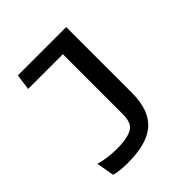

<svg xmlns="http://www.w3.org/2000/svg" viewBox="-200 -659 1020 1020"><g transform="rotate(-45 310.0 -149.0)"><path d="M94 -520 81.5 -430.5H342.5V20C342.5 70 328 91 314 102C295.5 116.5 255 128.5 192.5 128.5C140.5 128.5 97 121.5 60.5 111L78.5 211.5C104 217.5 132.5 222.5 174.5 222.5C363.5 222.5 457 156 457 -29V-520Z"/></g></svg>

Font: Monaspace Argon Medium
Style: Regular
Weight: 500
Designer: Riley Cran & the Lettermatic Team
Foundry: Lettermatic
Version: Version 1.000 (Monaspace Argon)